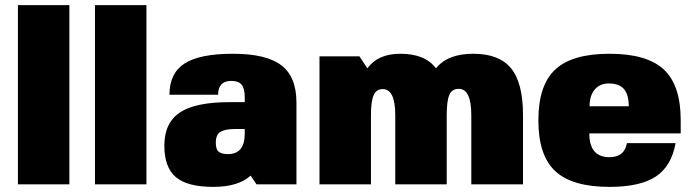

<svg xmlns="http://www.w3.org/2000/svg" viewBox="-20 -720 2699 750"><path d="M50 0V-700H251V0Z M351 0V-700H552V0Z M959 -34Q911 10 813 10Q712 10 667 -28Q622 -66 622 -151Q622 -240 682.5 -280.5Q743 -321 877 -321H936V-340Q936 -374 924 -389Q912 -404 884 -404Q832 -404 832 -350H642Q642 -434 701 -472Q760 -510 890 -510Q1020 -510 1079 -465Q1138 -420 1138 -319V0H982ZM936 -216H896Q861 -216 842 -205.5Q823 -195 823 -162Q823 -137 834 -127.5Q845 -118 870 -118Q936 -118 936 -198Z M1475 -372Q1450 -372 1439.5 -348Q1429 -324 1429 -270V0H1228V-500H1384L1415 -453Q1456 -510 1544 -510Q1641 -510 1683 -453Q1728 -510 1829 -510Q1930 -510 1976.5 -453Q2023 -396 2023 -270V0H1821V-270Q1821 -373 1772 -373Q1745 -373 1735 -349Q1725 -325 1725 -270V0H1524V-270Q1524 -372 1475 -372Z M2639 -199H2282Q2282 -106 2361 -106Q2419 -106 2429 -161H2619Q2603 -71 2542 -30.5Q2481 10 2361 10Q2215 10 2149 -51.5Q2083 -113 2083 -250Q2083 -387 2149 -448.5Q2215 -510 2361 -510Q2507 -510 2573 -448.5Q2639 -387 2639 -251ZM2358 -394Q2323 -394 2303 -370Q2283 -346 2283 -305H2436Q2436 -351 2417 -372.5Q2398 -394 2358 -394Z"/></svg>

Font: Fivo Sans Black
Style: Regular
Weight: 900
Designer: Alexander Slobzheninov
Foundry: Alexander Slobzheninov
Version: 1.0